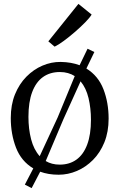

<svg xmlns="http://www.w3.org/2000/svg" viewBox="-20 -889 615 989"><path d="M143 80 108 62 151.5 -21.5Q89.5 -58.5 62.5 -128.2Q35.5 -198 35.5 -281Q35.5 -349.5 57.2 -403Q79 -456.5 116 -494Q153 -531.5 198.8 -551Q244.5 -570.5 292.5 -570Q320.5 -569.5 344.8 -565.2Q369 -561 390 -553L431 -638L466 -621L425 -536Q486 -498.5 512.8 -429.5Q539.5 -360.5 539.5 -278Q539.5 -210 517.8 -156.2Q496 -102.5 459 -65.2Q422 -28 376.2 -8.5Q330.5 11 282.5 11Q255 11 231.2 7Q207.5 3 187 -4.5ZM184.5 -84.5 277 -284 365 -497Q349.5 -507 330.2 -512.5Q311 -518 288.5 -518Q237.5 -518 201.2 -492Q165 -466 145.8 -414.8Q126.5 -363.5 126.5 -287Q126.5 -225 140.2 -171.8Q154 -118.5 184.5 -84.5ZM287.5 -41Q338 -41 374 -67Q410 -93 429.2 -144.5Q448.5 -196 448.5 -272Q448.5 -331.5 436 -383.8Q423.5 -436 395 -470L306.5 -274.5L215.5 -59.5Q230.5 -50.5 248.5 -45.8Q266.5 -41 287.5 -41ZM261 -649 229 -676 384 -869 452 -814Q442.5 -798 418.8 -773.8Q395 -749.5 365.2 -723.8Q335.5 -698 307.8 -677.8Q280 -657.5 262 -649Z"/></svg>

Font: Merriweather Light
Style: Regular
Weight: 300
Designer: Eben Sorkin
Foundry: Eben Sorkin
Version: Version 2.100